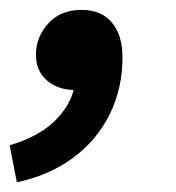

<svg xmlns="http://www.w3.org/2000/svg" viewBox="-47 -183 358 390"><path d="M-12.8 187.2 -27.4 112.1Q30.5 94.9 62.4 64.4Q94.3 33.9 103.2 -2.2L119.3 -101.1L148.3 -17.2Q139.3 -11 127.9 -5.6Q116.4 -0.2 105.4 -0.2Q71 -0.2 48.5 -19.5Q26 -38.7 26 -71.4Q26 -107.9 51 -135.4Q76 -162.9 118.7 -162.9Q158.6 -162.9 180.2 -137.3Q201.8 -111.7 201.8 -66.5Q201.8 -3.1 175.8 49.2Q149.9 101.6 101.7 137.4Q53.5 173.2 -12.8 187.2Z"/></svg>

Font: Source Sans 3
Style: Italic
Weight: 200
Italic angle: -11°
Designer: Paul D. Hunt
Foundry: Adobe
Version: Version 3.046;hotconv 1.0.118;makeotfexe 2.5.65603